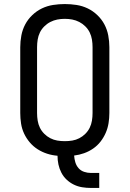

<svg xmlns="http://www.w3.org/2000/svg" viewBox="-20 -763 640 948"><path d="M429 165Q407 165 385.5 161.5Q364 158 344.5 148.5Q325 139 309 124Q293 109 283 89.5Q273 70 268.5 49Q264 28 264 6Q238 4 213 -4Q188 -12 166 -26Q144 -40 127 -60Q110 -80 99 -103.5Q88 -127 84 -153Q80 -179 80 -205V-530Q80 -559 85.5 -588Q91 -617 104.5 -642.5Q118 -668 139.5 -688.5Q161 -709 187 -721.5Q213 -734 242 -738.5Q271 -743 300 -743Q329 -743 358 -738.5Q387 -734 413 -721.5Q439 -709 460.5 -688.5Q482 -668 495.5 -642.5Q509 -617 514.5 -588Q520 -559 520 -530V-205Q520 -180 516 -155Q512 -130 502 -107Q492 -84 476.5 -64Q461 -44 440 -29.5Q419 -15 395 -6.5Q371 2 346 5Q347 22 352 38.5Q357 55 368 67.5Q379 80 395.5 85.5Q412 91 429 91H470V165ZM300 -66Q319 -66 337 -69Q355 -72 371.5 -80.5Q388 -89 401.5 -102.5Q415 -116 423 -132.5Q431 -149 434 -167.5Q437 -186 437 -205V-530Q437 -549 434 -567.5Q431 -586 423 -602.5Q415 -619 401.5 -632.5Q388 -646 371.5 -654.5Q355 -663 337 -666.5Q319 -670 300 -670Q281 -670 263 -666.5Q245 -663 228.5 -654.5Q212 -646 198.5 -632.5Q185 -619 177 -602.5Q169 -586 166 -567.5Q163 -549 163 -530V-205Q163 -186 166 -167.5Q169 -149 177 -132.5Q185 -116 198.5 -102.5Q212 -89 228.5 -80.5Q245 -72 263 -69Q281 -66 300 -66Z"/></svg>

Font: Iosevka Aile
Style: Regular
Weight: 400
Designer: Belleve Invis
Foundry: Belleve Invis
Version: Version 28.0.1; ttfautohint (v1.8.4)